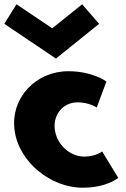

<svg xmlns="http://www.w3.org/2000/svg" viewBox="-76 -860 587 895"><path d="M0.9 -840 -56 -749 184.9 -587 386 -749 306.9 -840 167.6 -728ZM286 -383C339 -383 374.9 -359 374.9 -359L420.1 -480C420.1 -480 356.2 -528 242.2 -528C93.2 -528 -26.9 -406 -8.3 -255C10.1 -105 160.8 15 308.8 15C422.8 15 475.2 -31 475.2 -31L400.1 -154C400.1 -154 370 -130 317 -130C250 -130 188.2 -186 179.4 -257C170.8 -327 219 -383 286 -383Z"/></svg>

Font: Hussar
Style: BdOpOblOne
Weight: 700
Foundry: Cannot Into Space Fonts
Version: Version 2.00